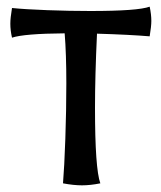

<svg xmlns="http://www.w3.org/2000/svg" viewBox="-20 -550 484 576"><path d="M169 0Q173 -48 176 -133.5Q179 -219 179 -300Q179 -388 174 -450Q52 -449 16 -437Q11 -459 11 -479Q11 -496 16 -526Q55 -522 122 -519.5Q189 -517 251 -517Q394 -517 429 -530Q434 -507 434 -487Q434 -471 429 -441Q370 -446 271 -449Q265 -321 265 -227Q265 -44 281 0Q251 6 226 6Q201 6 169 0Z"/></svg>

Font: Mirza
Style: Regular
Weight: 400
Designer: Arabic design by Kourosh Beigpour, Latin design by Eduardo Tunni, engineering by Lasse Fister
Version: Version 1.0010g